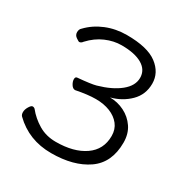

<svg xmlns="http://www.w3.org/2000/svg" viewBox="-168 -848 963 1001"><g transform="rotate(30 313.5 -347.5)"><path d="M220 -329Q206 -329 196 -345Q186 -361 186 -375.5Q186 -390 197 -391Q278 -398 306 -406Q387 -429 434.5 -467.5Q482 -506 482 -553.5Q482 -601 438 -627Q394 -653 314 -653Q267 -653 219.5 -632.5Q172 -612 133 -570Q124 -557 112 -557Q110 -557 94 -567.5Q78 -578 78 -596Q78 -614 89 -623Q130 -666 187.5 -689.5Q245 -713 311 -713Q436 -713 494 -669Q552 -625 552 -559Q552 -493 507 -448.5Q462 -404 397 -387Q443 -387 484 -366.5Q525 -346 550.5 -308.5Q576 -271 576 -218Q576 -97 493 -39.5Q410 18 275.5 18Q141 18 50 -71Q42 -79 42 -94.5Q42 -110 52.5 -127.5Q63 -145 71.5 -145Q80 -145 86 -139Q118 -99 163.5 -72Q209 -45 267 -45Q375 -45 440 -90Q505 -135 505 -217Q505 -257 483 -285Q461 -313 423.5 -328Q386 -343 338 -343Q290 -343 220 -329Z"/></g></svg>

Font: LXGW WenKai
Style: Regular
Weight: 400
Designer: LXGW / Fontworks Inc.
Foundry: LXGW / Fontworks Inc.
Version: Version 1.520; June 14, 2025